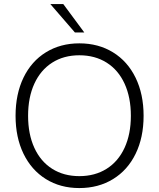

<svg xmlns="http://www.w3.org/2000/svg" viewBox="-20 -921 788 950"><path d="M57 -348Q57 -455.5 96.2 -536.8Q135.5 -618 207.2 -662.2Q279 -706.5 372.5 -706.5Q467 -706.5 539.2 -662Q611.5 -617.5 651 -536.2Q690.5 -455 690.5 -348Q690.5 -241 651 -160Q611.5 -79 539.2 -34.8Q467 9.5 372.5 9.5Q278.5 9.5 207 -35Q135.5 -79.5 96.2 -160.5Q57 -241.5 57 -348ZM372.5 -49.5Q450 -49.5 507.8 -86Q565.5 -122.5 596.5 -190Q627.5 -257.5 627.5 -348Q627.5 -439 596.5 -506.8Q565.5 -574.5 507.8 -611Q450 -647.5 372.5 -647.5Q295.5 -647.5 238.2 -611Q181 -574.5 150 -507Q119 -439.5 119 -348Q119 -257 150 -189.5Q181 -122 238.2 -85.8Q295.5 -49.5 372.5 -49.5ZM229 -901H293L397 -760.5H350.5Z"/></svg>

Font: HK Grotesk Light
Style: Regular
Weight: 300
Designer: Alfredo Marco Pradil
Foundry: Hanken Design Co.
Version: Version 3.001